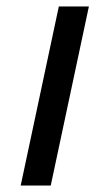

<svg xmlns="http://www.w3.org/2000/svg" viewBox="-20 -574 339 594"><path d="M44 0 162 -554H255L137 0Z"/></svg>

Font: NotoSerifTamilSlanted
Style: Italic
Weight: 400
Italic angle: -12°
Designer: Indian Type Foundry, Tom Grace, and the Monotype Design Team
Foundry: Monotype Imaging Inc.
Version: Version 2.001